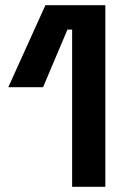

<svg xmlns="http://www.w3.org/2000/svg" viewBox="-20 -720 492 740"><path d="M258 0V-606H240L146 -384H12L155 -700H386V0Z"/></svg>

Font: Space 7353
Style: Regular
Weight: 400
Designer: Christine Claussen + Ruben Lyon  (Space 7353)
Version: Version 1.000;FEAKit 1.0